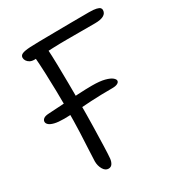

<svg xmlns="http://www.w3.org/2000/svg" viewBox="-169 -819 878 942"><g transform="rotate(-30 269.5 -348.5)"><path d="M107 -313Q73 -313 53 -318Q33 -323 24 -331Q15 -339 15 -348Q15 -358 24 -365Q33 -372 53 -373Q90 -375 136 -378Q182 -381 227 -383.5Q272 -386 305 -386Q350 -386 376.5 -379Q403 -372 414.5 -362.5Q426 -353 426 -345Q426 -336 415.5 -330.5Q405 -325 387 -325Q319 -325 265 -322Q211 -319 171.5 -316Q132 -313 107 -313ZM173 8Q155 8 143.5 -12Q132 -32 132 -57Q132 -72 134.5 -113.5Q137 -155 139.5 -216.5Q142 -278 142 -350Q142 -398 141 -449.5Q140 -501 138 -552.5Q136 -604 132 -652L206 -657Q209 -611 210 -558.5Q211 -506 211.5 -453.5Q212 -401 212 -353Q212 -274 210.5 -208.5Q209 -143 207.5 -97.5Q206 -52 204 -31Q202 -14 194.5 -3Q187 8 173 8ZM125 -637Q110 -637 100 -642.5Q90 -648 84.5 -656.5Q79 -665 79 -674Q79 -687 92 -693Q105 -699 138 -701Q153 -702 189 -702.5Q225 -703 272.5 -703.5Q320 -704 372 -704.5Q424 -705 472 -705Q500 -705 514 -701.5Q528 -698 533 -693Q538 -688 538 -681Q538 -662 521 -652.5Q504 -643 472 -643Q434 -643 390.5 -643Q347 -643 311 -643Q271 -643 234 -641.5Q197 -640 168.5 -638.5Q140 -637 125 -637Z"/></g></svg>

Font: Shantell Sans Light
Style: Regular
Weight: 300
Designer: Stephen Nixon, Anya Danilova, Shantell Martin
Foundry: Arrow Type
Version: Version 1.011;[c5ecc13dd]